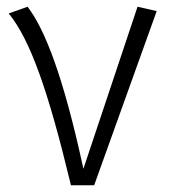

<svg xmlns="http://www.w3.org/2000/svg" viewBox="-20 -551 502 571"><path d="M62 -531 6 -511C70 -432 123 -283 191 0H260L446 -518L389 -531L228 -49C169 -322 114 -463 62 -531Z"/></svg>

Font: FiraGO Light
Style: Regular
Weight: 300
Designer: bBox Type
Foundry: bBox Type GmbH
Version: Version 1.001;PS 001.001;hotconv 1.0.88;makeotf.lib2.5.64775